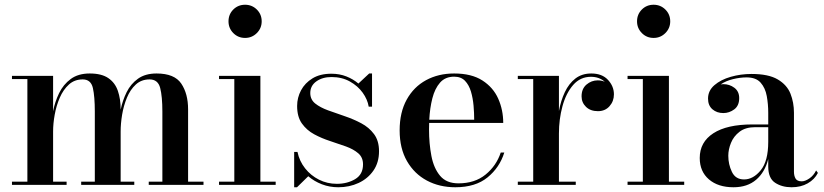

<svg xmlns="http://www.w3.org/2000/svg" viewBox="-20 -780 3475 810"><path d="M30.5 -13.5H95.5V-446.5H30.5V-460H204V-310.5Q211.5 -350 229.2 -386.8Q247 -423.5 278.5 -446.8Q310 -470 358.5 -470Q408.5 -470 437 -450.5Q465.5 -431 477.2 -396.8Q489 -362.5 489 -319V-317.5Q497 -356 514.2 -391Q531.5 -426 562.2 -448Q593 -470 640.5 -470Q716 -470 744.8 -427.2Q773.5 -384.5 773.5 -319V-13.5H838.5V0H607.5V-13.5H665V-309.5Q665 -372.5 655.8 -408.8Q646.5 -445 611 -445Q576.5 -445 553 -423.5Q529.5 -402 515.5 -368Q501.5 -334 495.2 -296.2Q489 -258.5 489 -225.5V-13.5H546.5V0H322.5V-13.5H380V-309.5Q380 -372.5 371.8 -408.8Q363.5 -445 329 -445Q294.5 -445 270.8 -423.5Q247 -402 232.2 -368Q217.5 -334 210.8 -296.2Q204 -258.5 204 -225.5V-13.5H261V0H30.5Z M944 -690Q944 -719.5 964.2 -739.8Q984.5 -760 1014 -760Q1043 -760 1063.5 -739.8Q1084 -719.5 1084 -690Q1084 -661 1063.5 -640.5Q1043 -620 1014 -620Q984.5 -620 964.2 -640.5Q944 -661 944 -690ZM904 -13.5H968.5V-446.5H904V-460H1078.5V-13.5H1143V0H904Z M1233 10H1221V-139H1235Q1243 -100.5 1267 -70Q1291 -39.5 1325.8 -22Q1360.5 -4.5 1401 -4.5Q1445 -4.5 1478.2 -24.2Q1511.5 -44 1511.5 -86.5Q1511.5 -116 1491.5 -133.2Q1471.5 -150.5 1439.8 -162Q1408 -173.5 1372.5 -185Q1337 -196.5 1305.5 -213.5Q1274 -230.5 1253.8 -258.8Q1233.5 -287 1233.5 -333Q1233.5 -368 1250 -399Q1266.5 -430 1298.5 -449.5Q1330.5 -469 1378 -469Q1412.5 -469 1441.5 -457.5Q1470.5 -446 1492 -427.5L1537.5 -470H1549.5V-330H1535.5Q1530.5 -360.5 1510 -389Q1489.5 -417.5 1456 -436.2Q1422.5 -455 1378.5 -455Q1340.5 -455 1314.8 -436.8Q1289 -418.5 1289 -387.5Q1289 -360 1310 -343.2Q1331 -326.5 1364 -314.5Q1397 -302.5 1434 -290Q1471 -277.5 1504 -260Q1537 -242.5 1558 -214.2Q1579 -186 1579 -142Q1579 -94.5 1555.5 -60.5Q1532 -26.5 1493 -8.2Q1454 10 1407 10Q1370.5 10 1338 -2.5Q1305.5 -15 1280.5 -36.5Z M2107.5 -136.5Q2088 -73.5 2037 -31.8Q1986 10 1901 10Q1834 10 1781 -18.2Q1728 -46.5 1697 -100.2Q1666 -154 1666 -230Q1666 -306 1695.8 -359.8Q1725.5 -413.5 1777.5 -441.8Q1829.5 -470 1896 -470Q1969.5 -470 2015.2 -440.5Q2061 -411 2082 -363.5Q2103 -316 2103 -261.5H1790.5Q1790 -248 1790 -234Q1790 -174 1800 -122Q1810 -70 1836.8 -38.2Q1863.5 -6.5 1914 -6.5Q1983 -6.5 2028.5 -43.5Q2074 -80.5 2092.5 -136.5ZM1896 -456.5Q1858.5 -456.5 1836.5 -431.5Q1814.5 -406.5 1804 -365.2Q1793.5 -324 1791 -275H1980.5Q1980.5 -303 1977.8 -334.5Q1975 -366 1966.8 -393.8Q1958.5 -421.5 1941.8 -439Q1925 -456.5 1896 -456.5Z M2164.5 -13.5H2229.5V-446.5H2164.5V-460H2338V-311.5Q2346 -355.5 2363 -391.5Q2380 -427.5 2407.5 -448.8Q2435 -470 2474.5 -470Q2520 -470 2545 -443Q2570 -416 2570 -382Q2570 -353 2551.5 -332Q2533 -311 2502.5 -311Q2471 -311 2452.2 -329.2Q2433.5 -347.5 2433.5 -373.5Q2433.5 -405.5 2454.2 -423.2Q2475 -441 2502 -441Q2517.5 -441 2531.5 -435Q2508 -456 2473 -456Q2428 -456 2398 -421.5Q2368 -387 2353 -332.2Q2338 -277.5 2338 -216.5V-13.5H2409V0H2164.5Z M2667.5 -690Q2667.5 -719.5 2687.8 -739.8Q2708 -760 2737.5 -760Q2766.5 -760 2787 -739.8Q2807.5 -719.5 2807.5 -690Q2807.5 -661 2787 -640.5Q2766.5 -620 2737.5 -620Q2708 -620 2687.8 -640.5Q2667.5 -661 2667.5 -690ZM2627.5 -13.5H2692V-446.5H2627.5V-460H2802V-13.5H2866.5V0H2627.5Z M3153.5 -255H3221V-304.5Q3221 -340.5 3214.8 -374.8Q3208.5 -409 3189 -431.2Q3169.5 -453.5 3129.5 -453.5Q3102.5 -453.5 3072.5 -446.2Q3042.5 -439 3020.5 -424Q3026 -425 3031.5 -425Q3057.5 -425 3078 -409.8Q3098.5 -394.5 3098.5 -366Q3098.5 -334 3077.5 -318.5Q3056.5 -303 3031.5 -303Q3004 -303 2985.5 -319Q2967 -335 2967 -364Q2967 -397.5 2994 -420.8Q3021 -444 3063 -456Q3105 -468 3150.5 -468Q3222 -468 3261 -445Q3300 -422 3314.8 -384.8Q3329.5 -347.5 3329.5 -304.5V-55.5Q3329.5 -38.5 3336.2 -26.8Q3343 -15 3362.5 -15Q3376.5 -15 3394.5 -27.2Q3412.5 -39.5 3423 -61L3430.5 -50.5Q3416.5 -23 3387.5 -6.5Q3358.5 10 3319.5 10Q3279 10 3250 -9Q3221 -28 3221 -77.5V-109Q3207 -53.5 3170 -21.8Q3133 10 3074.5 10Q3009.5 10 2970.8 -23.2Q2932 -56.5 2932 -113.5Q2932 -180.5 2989.5 -217.8Q3047 -255 3153.5 -255ZM3119 -23Q3157.5 -23 3189.2 -61.5Q3221 -100 3221 -182V-243.5H3166.5Q3125 -243.5 3100 -224.2Q3075 -205 3063.8 -177.2Q3052.5 -149.5 3052.5 -123Q3052.5 -86.5 3067.8 -54.8Q3083 -23 3119 -23Z"/></svg>

Font: Bodoni* 16 Medium
Style: Regular
Weight: 500
Version: Version 2.2